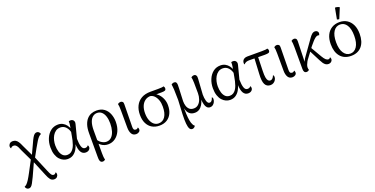

<svg xmlns="http://www.w3.org/2000/svg" viewBox="-25 -1691 5595 2863"><g transform="rotate(-20 2772.5 -259.0)"><path d="M480 228Q444 228 421.5 201Q399 174 376 115L272 -135L258 -155L169 -341Q154 -380 141 -404Q128 -428 113.5 -439.5Q99 -451 79 -451Q62 -451 50.5 -443.5Q39 -436 32 -426Q27 -432 24 -439Q21 -446 21 -457Q21 -480 38.5 -499.5Q56 -519 91 -519Q116 -519 136 -508Q156 -497 173.5 -471.5Q191 -446 210 -400L302 -207L315 -189L426 75Q445 122 460 142Q475 162 497 162Q509 162 518 154.5Q527 147 534 137Q539 142 542 149.5Q545 157 545 169Q545 191 528 209.5Q511 228 480 228ZM79 227Q58 227 44 213.5Q30 200 26 181Q45 174 62.5 157Q80 140 103 104.5Q126 69 160 5L269 -202L293 -143L189 85Q162 142 144.5 173Q127 204 112 215.5Q97 227 79 227ZM309 -153 278 -201 361 -379Q386 -436 404 -467Q422 -498 438 -509.5Q454 -521 472 -521Q492 -521 505.5 -508Q519 -495 524 -475Q506 -468 488.5 -451.5Q471 -435 448 -400Q425 -365 389 -299Z M773 13Q741 13 708.5 -1Q676 -15 648.5 -45Q621 -75 604.5 -123Q588 -171 588 -238Q588 -314 615 -378.5Q642 -443 691.5 -482Q741 -521 809 -521Q851 -521 883.5 -503.5Q916 -486 939.5 -455.5Q963 -425 977 -382L961 -333Q950 -392 914.5 -430Q879 -468 827 -468Q784 -468 753.5 -446.5Q723 -425 703.5 -391Q684 -357 675 -317.5Q666 -278 666 -241Q666 -187 679.5 -142.5Q693 -98 720 -72.5Q747 -47 789 -47Q821 -47 845 -62Q869 -77 886 -102Q903 -127 914.5 -159Q926 -191 934 -226Q942 -261 947 -293L973 -436Q977 -460 978.5 -478Q980 -496 978 -510Q983 -513 991 -514.5Q999 -516 1007 -516Q1028 -516 1042 -505.5Q1056 -495 1061 -477.5Q1066 -460 1059 -437L1004 -224Q1005 -143 1020.5 -98Q1036 -53 1072 -53Q1089 -53 1101.5 -59Q1114 -65 1122 -78Q1133 -66 1133 -47Q1133 -22 1112.5 -4.5Q1092 13 1058 13Q1010 13 983.5 -31.5Q957 -76 955 -172L960 -168Q948 -119 923.5 -77.5Q899 -36 862 -11.5Q825 13 773 13Z M1251 227Q1234 227 1224 219Q1214 211 1209 197Q1204 183 1203 165.5Q1202 148 1202 130V-241Q1202 -318 1219.5 -371.5Q1237 -425 1267 -458Q1297 -491 1335.5 -506Q1374 -521 1418 -521Q1493 -521 1541 -485Q1589 -449 1612 -390.5Q1635 -332 1635 -265Q1635 -181 1606 -118.5Q1577 -56 1527.5 -21.5Q1478 13 1417 13Q1355 13 1308.5 -21Q1262 -55 1231 -112L1257 -149Q1281 -88 1322.5 -60Q1364 -32 1403 -32Q1452 -32 1484.5 -64Q1517 -96 1533 -150.5Q1549 -205 1549 -270Q1549 -333 1534 -381Q1519 -429 1489 -456.5Q1459 -484 1415 -484Q1378 -484 1347 -460Q1316 -436 1298.5 -385.5Q1281 -335 1281 -256V109Q1281 132 1283 160.5Q1285 189 1292 209Q1287 215 1276 221Q1265 227 1251 227Z M1860 13Q1811 13 1788.5 -25.5Q1766 -64 1766 -125L1765 -402Q1765 -438 1762.5 -462Q1760 -486 1756 -502Q1768 -511 1778.5 -515Q1789 -519 1802 -519Q1820 -519 1833 -506.5Q1846 -494 1844 -464L1839 -118Q1837 -84 1846.5 -68.5Q1856 -53 1878 -53Q1890 -53 1899 -58Q1908 -63 1915 -72Q1920 -66 1922.5 -56.5Q1925 -47 1925 -39Q1925 -15 1905 -1Q1885 13 1860 13Z M2230 13Q2164 13 2114 -16Q2064 -45 2036 -101Q2008 -157 2008 -237Q2008 -319 2038.5 -380Q2069 -441 2128 -475Q2187 -509 2274 -509H2397Q2434 -509 2453.5 -511Q2473 -513 2483 -518Q2488 -513 2493 -504Q2498 -495 2498 -484Q2498 -458 2481.5 -450.5Q2465 -443 2428 -443L2308 -442L2254 -449Q2202 -449 2164.5 -421.5Q2127 -394 2107.5 -346Q2088 -298 2088 -235Q2088 -169 2106.5 -121.5Q2125 -74 2156.5 -48.5Q2188 -23 2229 -23Q2296 -23 2333.5 -79.5Q2371 -136 2371 -237Q2372 -294 2356 -340Q2340 -386 2311 -415.5Q2282 -445 2240 -450L2301 -457Q2345 -449 2379 -414Q2413 -379 2432.5 -330.5Q2452 -282 2451 -229Q2451 -157 2425 -102.5Q2399 -48 2349.5 -17.5Q2300 13 2230 13Z M2672 227Q2645 227 2630.5 201.5Q2616 176 2610.5 120Q2605 64 2608.5 -27.5Q2612 -119 2620 -251L2616 -420Q2613 -454 2611 -473Q2609 -492 2607 -502Q2613 -508 2625 -513.5Q2637 -519 2653 -519Q2674 -519 2683.5 -504.5Q2693 -490 2693 -465Q2693 -439 2691.5 -406Q2690 -373 2688.5 -338.5Q2687 -304 2685.5 -270Q2684 -236 2683 -208Q2683 -170 2693.5 -134.5Q2704 -99 2729.5 -76Q2755 -53 2799 -53Q2841 -53 2871 -80Q2901 -107 2916.5 -151.5Q2932 -196 2932 -247Q2932 -348 2930.5 -411Q2929 -474 2921 -502Q2933 -511 2943.5 -515Q2954 -519 2966 -519Q2989 -519 3000.5 -500Q3012 -481 3008 -446L2992 -202Q2992 -176 2995 -149.5Q2998 -123 3004.5 -101Q3011 -79 3022 -66Q3033 -53 3049 -53Q3066 -53 3077 -64Q3088 -75 3095 -90.5Q3102 -106 3105 -118Q3110 -115 3115 -108.5Q3120 -102 3120 -87Q3120 -63 3108.5 -39.5Q3097 -16 3078 -1.5Q3059 13 3033 13Q3003 13 2984 -7Q2965 -27 2956 -63Q2947 -99 2945 -144H2948Q2936 -100 2915 -64Q2894 -28 2863 -7.5Q2832 13 2792 13Q2743 13 2714 -9.5Q2685 -32 2672 -66.5Q2659 -101 2655 -136H2659Q2660 -75 2662.5 -16.5Q2665 42 2673 88.5Q2681 135 2696 161Q2702 175 2710 182Q2718 189 2722 193Q2716 207 2702 217Q2688 227 2672 227Z M3351 13Q3319 13 3286.5 -1Q3254 -15 3226.5 -45Q3199 -75 3182.5 -123Q3166 -171 3166 -238Q3166 -314 3193 -378.5Q3220 -443 3269.5 -482Q3319 -521 3387 -521Q3429 -521 3461.5 -503.5Q3494 -486 3517.5 -455.5Q3541 -425 3555 -382L3539 -333Q3528 -392 3492.5 -430Q3457 -468 3405 -468Q3362 -468 3331.5 -446.5Q3301 -425 3281.5 -391Q3262 -357 3253 -317.5Q3244 -278 3244 -241Q3244 -187 3257.5 -142.5Q3271 -98 3298 -72.5Q3325 -47 3367 -47Q3399 -47 3423 -62Q3447 -77 3464 -102Q3481 -127 3492.5 -159Q3504 -191 3512 -226Q3520 -261 3525 -293L3551 -436Q3555 -460 3556.5 -478Q3558 -496 3556 -510Q3561 -513 3569 -514.5Q3577 -516 3585 -516Q3606 -516 3620 -505.5Q3634 -495 3639 -477.5Q3644 -460 3637 -437L3582 -224Q3583 -143 3598.5 -98Q3614 -53 3650 -53Q3667 -53 3679.5 -59Q3692 -65 3700 -78Q3711 -66 3711 -47Q3711 -22 3690.5 -4.5Q3670 13 3636 13Q3588 13 3561.5 -31.5Q3535 -76 3533 -172L3538 -168Q3526 -119 3501.5 -77.5Q3477 -36 3440 -11.5Q3403 13 3351 13Z M3992 11Q3932 11 3906.5 -40Q3881 -91 3889 -206L3903 -474H3960L3953 -227Q3951 -162 3957.5 -124.5Q3964 -87 3978.5 -71Q3993 -55 4013 -55Q4032 -55 4048 -70.5Q4064 -86 4074 -114Q4082 -111 4085.5 -103Q4089 -95 4089 -84Q4089 -60 4076 -38Q4063 -16 4041.5 -2.5Q4020 11 3992 11ZM3732 -411Q3726 -420 3726 -433Q3726 -453 3735 -470.5Q3744 -488 3763.5 -498.5Q3783 -509 3813 -509H4039Q4078 -509 4098.5 -511Q4119 -513 4130 -518Q4135 -514 4140 -504Q4145 -494 4145 -484Q4145 -458 4127 -450.5Q4109 -443 4066 -443Q3996 -443 3935 -444.5Q3874 -446 3817 -446Q3790 -446 3769.5 -438.5Q3749 -431 3732 -411Z M4340 13Q4291 13 4268.5 -25.5Q4246 -64 4246 -125L4245 -402Q4245 -438 4242.5 -462Q4240 -486 4236 -502Q4248 -511 4258.5 -515Q4269 -519 4282 -519Q4300 -519 4313 -506.5Q4326 -494 4324 -464L4319 -118Q4317 -84 4326.5 -68.5Q4336 -53 4358 -53Q4370 -53 4379 -58Q4388 -63 4395 -72Q4400 -66 4402.5 -56.5Q4405 -47 4405 -39Q4405 -15 4385 -1Q4365 13 4340 13Z M4564 11Q4541 11 4530 -5.5Q4519 -22 4519 -51V-402Q4519 -438 4516.5 -462Q4514 -486 4510 -502Q4519 -510 4530.5 -514.5Q4542 -519 4553 -519Q4572 -519 4584.5 -506.5Q4597 -494 4596 -464L4585 -85L4571 -87Q4575 -121 4592.5 -155.5Q4610 -190 4627 -213L4741 -373Q4769 -411 4791 -443.5Q4813 -476 4835.5 -496Q4858 -516 4886 -516Q4906 -516 4920.5 -503.5Q4935 -491 4935 -471Q4935 -463 4932 -454Q4929 -445 4925 -439Q4920 -442 4915.5 -443Q4911 -444 4905 -444Q4886 -444 4863.5 -426.5Q4841 -409 4817 -381.5Q4793 -354 4768 -324L4657 -175Q4641 -156 4628 -133Q4615 -110 4607 -87.5Q4599 -65 4599 -46Q4599 -34 4601 -25Q4603 -16 4606 -6Q4599 0 4588.5 5.5Q4578 11 4564 11ZM4911 11Q4887 11 4868 -1.5Q4849 -14 4833.5 -36.5Q4818 -59 4803 -89L4700 -290L4733 -330L4848 -133Q4872 -92 4892.5 -73.5Q4913 -55 4934 -55Q4946 -55 4953.5 -62Q4961 -69 4965 -75Q4969 -71 4972.5 -64Q4976 -57 4976 -46Q4976 -33 4969 -20Q4962 -7 4947.5 2Q4933 11 4911 11Z M5271 13Q5163 13 5102.5 -57.5Q5042 -128 5042 -254Q5042 -338 5070.5 -397.5Q5099 -457 5151.5 -489Q5204 -521 5274 -521Q5343 -521 5393.5 -489Q5444 -457 5472.5 -397.5Q5501 -338 5501 -254Q5501 -128 5440.5 -57.5Q5380 13 5271 13ZM5271 -23Q5336 -23 5375.5 -83Q5415 -143 5415 -254Q5415 -365 5376.5 -424.5Q5338 -484 5271 -484Q5206 -484 5166.5 -424.5Q5127 -365 5127 -254Q5127 -143 5167.5 -83Q5208 -23 5271 -23ZM5290 -563Q5282 -563 5271 -564.5Q5260 -566 5255 -570L5288 -746Q5306 -747 5326.5 -741.5Q5347 -736 5358 -727Z"/></g></svg>

Font: Arima
Style: Regular
Weight: 400
Designer: Joana Correia and Natanael Gama
Foundry: NDISCOVER
Version: Version 1.101;gftools[0.9.23]